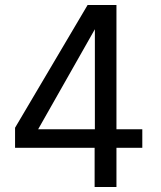

<svg xmlns="http://www.w3.org/2000/svg" viewBox="-20 -745 640 765"><path d="M357 -156H40V-236L329 -725H444V-230H547V-156H444V0H357ZM358 -230V-628.5L132 -230Z"/></svg>

Font: JuliaMono
Style: Regular
Weight: 400
Monospace: yes
Designer: cormullion
Foundry: corm
Version: Version 0.055; ttfautohint (v1.8.4)